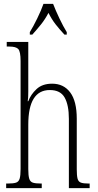

<svg xmlns="http://www.w3.org/2000/svg" viewBox="-20 -978 508 998"><path d="M12 0V-24H21Q49 -24 63 -28.5Q77 -33 82 -49Q87 -65 87 -100V-661Q87 -710 75 -723Q63 -736 29 -736H15V-760H127V-503Q127 -490 126.5 -477Q126 -464 124 -452H127Q140 -487 170 -515Q200 -543 251 -543Q311 -543 345 -497.5Q379 -452 379 -361V-98Q379 -66 383 -50Q387 -34 400 -29Q413 -24 439 -24H446V0H338V-360Q338 -432 316 -471Q294 -510 239 -510Q127 -510 127 -330V-99Q127 -65 132 -49Q137 -33 151 -28.5Q165 -24 193 -24H197V0ZM135 -811Q153 -840 173.5 -882Q194 -924 206 -958H256Q269 -924 289 -882Q309 -840 327 -811V-798H315Q289 -826 269 -851.5Q249 -877 232 -911Q214 -877 193.5 -851.5Q173 -826 148 -798H135Z"/></svg>

Font: Noto Serif ExtraCondensed ExtraLight
Style: Regular
Weight: 200
Width: 2
Designer: Monotype Design Team
Foundry: Monotype Imaging Inc.
Version: Version 2.015